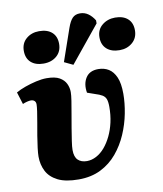

<svg xmlns="http://www.w3.org/2000/svg" viewBox="-91 -904 844 992"><g transform="rotate(-10 330.5 -408.0)"><path d="M242 14Q173 14 132.5 -6.5Q92 -27 74.5 -61.5Q57 -96 57 -138Q57 -155 60.5 -183.5Q64 -212 69.5 -245.5Q75 -279 81 -311.5Q87 -344 90.5 -369.5Q94 -395 94 -406Q94 -418 87 -424.5Q80 -431 68 -431Q60 -431 48 -428Q36 -425 25 -420L5 -484Q26 -496 54 -506Q82 -516 112.5 -523Q143 -530 168 -530Q212 -530 235.5 -516.5Q259 -503 269 -482Q279 -461 279 -438Q279 -422 274.5 -392.5Q270 -363 263.5 -327Q257 -291 251 -254.5Q245 -218 240.5 -188Q236 -158 236 -141Q236 -105 253 -88.5Q270 -72 300 -72Q325 -72 349.5 -85Q374 -98 394 -121.5Q414 -145 429.5 -177Q445 -209 453.5 -247Q462 -285 462 -328Q462 -355 456.5 -369Q451 -383 437.5 -391Q424 -399 401 -406L361 -420Q353 -466 373 -498Q393 -530 439 -530Q470 -530 493.5 -515.5Q517 -501 531 -469Q545 -437 545 -382Q545 -334 534.5 -279.5Q524 -225 501.5 -173Q479 -121 443.5 -78.5Q408 -36 358 -11Q308 14 242 14ZM317 -574 271 -596 330 -766Q342 -800 356.5 -815Q371 -830 396 -830Q420 -830 439 -816.5Q458 -803 472 -780V-764ZM167 -607Q125 -607 101 -628.5Q77 -650 77 -689Q77 -729 104.5 -752.5Q132 -776 172 -776Q215 -776 239 -754.5Q263 -733 263 -694Q263 -654 236 -630.5Q209 -607 167 -607ZM566 -607Q523 -607 498.5 -629Q474 -651 474 -690Q474 -730 502.5 -753.5Q531 -777 571 -777Q613 -777 637 -755.5Q661 -734 661 -695Q661 -655 633.5 -631Q606 -607 566 -607Z"/></g></svg>

Font: Literata 18pt ExtraBold
Style: Italic
Weight: 800
Italic angle: -2°
Designer: Latin by Veronika Burian and Jose Scaglione. Greek by Irene Vlachou. Cyrillic by Vera Evstafieva
Foundry: TypeTogether
Version: Version 3.103;gftools[0.9.29]